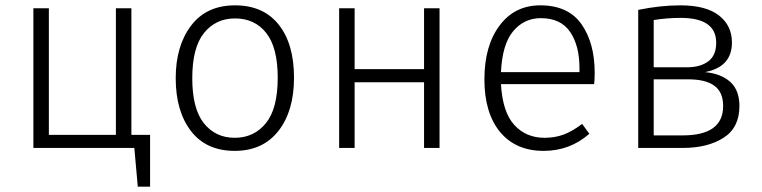

<svg xmlns="http://www.w3.org/2000/svg" viewBox="-20 -554 2853 719"><path d="M542 145H496L483 0H105V-523H163V-49H414V-523H472V-49H542Z M859 11Q752 11 695 -63.5Q638 -138 638 -261Q638 -382 695.5 -458Q753 -534 860 -534Q966 -534 1023.5 -462Q1081 -390 1081 -263Q1081 -138 1022.5 -63.5Q964 11 859 11ZM859 -38Q931 -38 975.5 -92.5Q1020 -147 1020 -263Q1020 -376 977 -430.5Q934 -485 860 -485Q788 -485 744 -430.5Q700 -376 700 -261Q700 -147 743.5 -92.5Q787 -38 859 -38Z M1626 0H1568V-246H1308V0H1250V-523H1308V-295H1568V-523H1626Z M2016 11Q1911 11 1852.5 -60Q1794 -131 1794 -257Q1794 -382 1850.5 -458Q1907 -534 2003 -534Q2108 -534 2157.5 -463.5Q2207 -393 2207 -281Q2207 -259 2205 -239H1856Q1862 -134 1906 -86Q1950 -38 2019 -38Q2058 -38 2090.5 -50Q2123 -62 2160 -90L2187 -53Q2114 11 2016 11ZM2150 -284V-299Q2150 -383 2115 -434.5Q2080 -486 2005 -486Q1943 -486 1902 -437.5Q1861 -389 1856 -284Z M2537 0H2370V-517Q2453 -534 2528 -534Q2624 -534 2672.5 -496Q2721 -458 2721 -395Q2721 -303 2620 -284Q2681 -278 2715 -247Q2749 -216 2749 -157Q2749 -76 2689.5 -38Q2630 0 2537 0ZM2552 -302Q2602 -302 2632 -324Q2662 -346 2662 -394Q2662 -487 2529 -487Q2479 -487 2428 -479V-302ZM2537 -47Q2688 -47 2688 -157Q2688 -209 2655 -233Q2622 -257 2556 -257H2428V-47Z"/></svg>

Font: Trujillo Light
Style: Regular
Weight: 300
Designer: Fira Sans original fonts by bBox Type GmbH, Carrois Corporate GbR, & Edenspiekermann AG / Changes by Cristiano Sobral
Foundry: Fira Sans original fonts by bBox Type GmbH, Carrois Corporate GbR, & Edenspiekermann AG / Changes by Cristiano Sobral
Version: Version 4.301;July 28, 2020;FontCreator 13.0.0.2655 64-bit